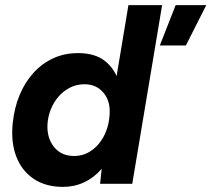

<svg xmlns="http://www.w3.org/2000/svg" viewBox="-20 -720 828 752"><path d="M372 0 382 -93 483 -700H615L498 0ZM227 12Q159 12 112 -19.5Q65 -51 43.5 -107.5Q22 -164 30 -239Q36 -297 56.5 -347Q77 -397 110.5 -434Q144 -471 188 -491.5Q232 -512 286 -512Q353 -512 392.5 -480Q432 -448 447.5 -392.5Q463 -337 454 -263Q448 -196 428.5 -145Q409 -94 378.5 -59Q348 -24 309.5 -6Q271 12 227 12ZM270 -109Q300 -109 324.5 -122Q349 -135 367.5 -157.5Q386 -180 396.5 -208.5Q407 -237 409 -267Q414 -322 386 -356Q358 -390 311 -390Q280 -390 254.5 -377Q229 -364 210 -342.5Q191 -321 179.5 -293Q168 -265 166 -234Q163 -180 191.5 -144.5Q220 -109 270 -109ZM606 -542 668 -700H788L708 -542Z"/></svg>

Font: Figtree
Style: Bold Italic
Weight: 700
Italic angle: -9.5°
Foundry: Erik Kennedy
Version: Version 2.001;gftools[0.9.30]